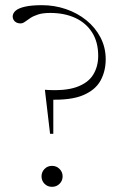

<svg xmlns="http://www.w3.org/2000/svg" viewBox="-20 -715 472 742"><path d="M142 -695Q190.5 -695 235 -679.8Q279.5 -664.5 314 -636.5Q348.5 -608.5 368.5 -570Q388.5 -531.5 388.5 -486Q388.5 -440 368.5 -403.5Q348.5 -367 301 -347Q253.5 -327 170 -330L186 -359.5V-198H173.5L153.5 -368Q229.5 -362.5 274.8 -378.2Q320 -394 339.8 -425.8Q359.5 -457.5 359.5 -499Q359.5 -552.5 336 -589.5Q312.5 -626.5 270.8 -645.8Q229 -665 174 -665Q145.5 -665 127 -659Q108.5 -653 96.5 -644.8Q84.5 -636.5 76 -630.5Q67.5 -624.5 59 -624.5Q50 -624.5 43 -628.2Q36 -632 32.5 -638.2Q29 -644.5 29 -651Q29 -663.5 40.2 -673.5Q51.5 -683.5 76.5 -689.2Q101.5 -695 142 -695ZM181 -74Q198.5 -74 210.2 -62Q222 -50 222 -33.5Q222 -16.5 210.2 -4.8Q198.5 7 181 7Q163.5 7 152 -4.8Q140.5 -16.5 140.5 -33.5Q140.5 -50 152 -62Q163.5 -74 181 -74Z"/></svg>

Font: Newsreader 36pt ExtraLight
Style: Regular
Weight: 250
Designer: Hugues Gentile
Foundry: Production Type
Version: Version 1.003